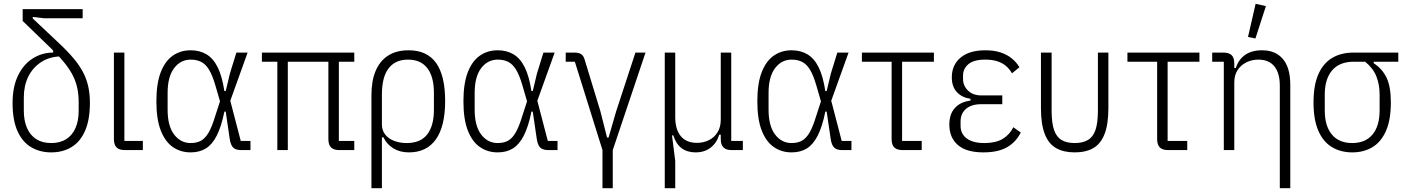

<svg xmlns="http://www.w3.org/2000/svg" viewBox="-20 -788 7384 1008"><path d="M298 -492Q238 -490 194.5 -461Q151 -432 128 -384.5Q105 -337 105 -276V-208Q105 -154 122 -115.5Q139 -77 171 -57Q203 -37 249 -37Q295 -37 327 -57Q359 -77 376 -115Q393 -153 393 -206V-251Q393 -289 386.5 -322Q380 -355 365 -386.5Q350 -418 323 -452.5Q296 -487 254 -528L99 -678V-740H414V-692H212L152 -699V-691L289 -562Q336 -518 368 -479.5Q400 -441 418 -405Q436 -369 444 -331Q452 -293 452 -249Q452 -159 426.5 -101Q401 -43 355 -15.5Q309 12 249 12Q189 12 143 -15.5Q97 -43 71.5 -100.5Q46 -158 46 -247Q46 -331 74 -390Q102 -449 151 -480.5Q200 -512 259 -512V-529Z M730 -48V0H636Q606 0 592 -14Q578 -28 578 -58V-512H633V-48Z M1295 -48V0H1247Q1218 0 1204.5 -13Q1191 -26 1186 -59L1165 -202H1158Q1142 -123 1118 -76Q1094 -29 1060.5 -8.5Q1027 12 981 12Q928 12 887.5 -16Q847 -44 824 -103Q801 -162 801 -256Q801 -350 824 -409Q847 -468 887.5 -496Q928 -524 981 -524Q1029 -524 1064.5 -502.5Q1100 -481 1123 -434.5Q1146 -388 1158 -310H1165L1187 -402L1221 -512H1280L1189 -259L1244 -48ZM981 -37Q1013 -37 1035.5 -49.5Q1058 -62 1075.5 -92.5Q1093 -123 1109 -176L1135 -256L1110 -342Q1095 -393 1077.5 -422Q1060 -451 1036.5 -463Q1013 -475 981 -475Q928 -475 894 -430Q860 -385 860 -300V-212Q860 -127 894 -82Q928 -37 981 -37Z M1759 -464V-48H1840V0H1762Q1732 0 1718 -14Q1704 -28 1704 -58V-464H1491V0H1436V-464H1355V-512H1840V-464Z M1930 200V-288Q1930 -363 1952 -415.5Q1974 -468 2017.5 -496Q2061 -524 2125 -524Q2222 -524 2269.5 -457.5Q2317 -391 2317 -258Q2317 -125 2268.5 -56.5Q2220 12 2127 12Q2079 12 2044.5 -9.5Q2010 -31 1993 -67H1985V200ZM2115 -37Q2188 -37 2223 -82.5Q2258 -128 2258 -211V-301Q2258 -385 2223.5 -430Q2189 -475 2122 -475Q2055 -475 2020 -429Q1985 -383 1985 -292V-135Q1985 -104 2002 -82Q2019 -60 2049 -48.5Q2079 -37 2115 -37Z M2907 -48V0H2859Q2830 0 2816.5 -13Q2803 -26 2798 -59L2777 -202H2770Q2754 -123 2730 -76Q2706 -29 2672.5 -8.5Q2639 12 2593 12Q2540 12 2499.5 -16Q2459 -44 2436 -103Q2413 -162 2413 -256Q2413 -350 2436 -409Q2459 -468 2499.5 -496Q2540 -524 2593 -524Q2641 -524 2676.5 -502.5Q2712 -481 2735 -434.5Q2758 -388 2770 -310H2777L2799 -402L2833 -512H2892L2801 -259L2856 -48ZM2593 -37Q2625 -37 2647.5 -49.5Q2670 -62 2687.5 -92.5Q2705 -123 2721 -176L2747 -256L2722 -342Q2707 -393 2689.5 -422Q2672 -451 2648.5 -463Q2625 -475 2593 -475Q2540 -475 2506 -430Q2472 -385 2472 -300V-212Q2472 -127 2506 -82Q2540 -37 2593 -37Z M3143 200V0L2998 -464H2950V-512H2993Q3019 -512 3031.5 -503.5Q3044 -495 3050 -473L3132 -204L3167 -66H3175L3215 -204L3316 -512H3369L3197 0V200Z M3525 200H3470V-512H3525V-173Q3525 -109 3554 -73.5Q3583 -38 3639 -38Q3673 -38 3701.5 -52Q3730 -66 3747 -93.5Q3764 -121 3764 -159V-512H3819V-48H3880V0H3822Q3792 0 3778 -14Q3764 -28 3764 -58V-91L3775 -81H3756Q3743 -38 3711 -13Q3679 12 3632 12Q3588 12 3558.5 -10Q3529 -32 3515 -77H3508L3525 57Z M4450 -48V0H4402Q4373 0 4359.5 -13Q4346 -26 4341 -59L4320 -202H4313Q4297 -123 4273 -76Q4249 -29 4215.5 -8.5Q4182 12 4136 12Q4083 12 4042.5 -16Q4002 -44 3979 -103Q3956 -162 3956 -256Q3956 -350 3979 -409Q4002 -468 4042.5 -496Q4083 -524 4136 -524Q4184 -524 4219.5 -502.5Q4255 -481 4278 -434.5Q4301 -388 4313 -310H4320L4342 -402L4376 -512H4435L4344 -259L4399 -48ZM4136 -37Q4168 -37 4190.5 -49.5Q4213 -62 4230.5 -92.5Q4248 -123 4264 -176L4290 -256L4265 -342Q4250 -393 4232.5 -422Q4215 -451 4191.5 -463Q4168 -475 4136 -475Q4083 -475 4049 -430Q4015 -385 4015 -300V-212Q4015 -127 4049 -82Q4083 -37 4136 -37Z M4819 0H4719Q4689 0 4675 -14Q4661 -28 4661 -58V-464H4505V-512H4883V-464H4716V-48H4819Z M5300 -120 5339 -92Q5313 -41 5266 -14.5Q5219 12 5143 12Q5053 12 5008.5 -27Q4964 -66 4964 -134Q4964 -189 4993 -221Q5022 -253 5075 -260V-269Q5028 -277 5002.5 -305.5Q4977 -334 4977 -382Q4977 -447 5023 -485.5Q5069 -524 5153 -524Q5198 -524 5232 -513Q5266 -502 5291 -482Q5316 -462 5332 -435L5293 -403Q5280 -426 5261 -442Q5242 -458 5215.5 -466.5Q5189 -475 5153 -475Q5092 -475 5064 -451Q5036 -427 5036 -392V-373Q5036 -338 5062 -312.5Q5088 -287 5133 -287H5242V-241H5132Q5080 -241 5051.5 -216.5Q5023 -192 5023 -150V-128Q5023 -85 5055.5 -61Q5088 -37 5148 -37Q5207 -37 5243.5 -58.5Q5280 -80 5300 -120Z M5501 -512V-208Q5501 -142 5514 -105Q5527 -68 5554 -52.5Q5581 -37 5622 -37Q5663 -37 5690.5 -52.5Q5718 -68 5731 -105Q5744 -142 5744 -208V-512H5799V-220Q5799 -136 5779 -84.5Q5759 -33 5720 -10.5Q5681 12 5622 12Q5564 12 5524.5 -10.5Q5485 -33 5465 -84.5Q5445 -136 5445 -220V-512Z M6213 0H6113Q6083 0 6069 -14Q6055 -28 6055 -58V-464H5899V-512H6277V-464H6110V-48H6213Z M6460 0H6405V-464H6344V-512H6401Q6432 -512 6446 -498.5Q6460 -485 6460 -454V-424L6450 -431H6468Q6482 -475 6516.5 -499.5Q6551 -524 6606 -524Q6676 -524 6715 -478.5Q6754 -433 6754 -342V200H6699V-339Q6699 -404 6670.5 -439.5Q6642 -475 6586 -475Q6552 -475 6523 -460.5Q6494 -446 6477 -419.5Q6460 -393 6460 -355ZM6626 -756 6571 -586 6532 -594 6572 -768Z M7321 -464H7192V-456Q7237 -427 7259.5 -380Q7282 -333 7282 -250Q7282 -159 7256.5 -101Q7231 -43 7185.5 -15.5Q7140 12 7079 12Q7019 12 6973 -15.5Q6927 -43 6901.5 -101Q6876 -159 6876 -250Q6876 -341 6901.5 -398.5Q6927 -456 6974 -484Q7021 -512 7087 -512H7321ZM7147 -464H7087Q7013 -464 6974 -419Q6935 -374 6935 -291V-209Q6935 -126 6972.5 -81.5Q7010 -37 7079 -37Q7148 -37 7185.5 -81.5Q7223 -126 7223 -209V-291Q7223 -344 7206 -387Q7189 -430 7147 -464Z"/></svg>

Font: IBM Plex Sans Condensed Light
Style: Regular
Weight: 300
Width: 3
Designer: Mike Abbink, Paul van der Laan, Pieter van Rosmalen
Foundry: Bold Monday
Version: Version 3.201